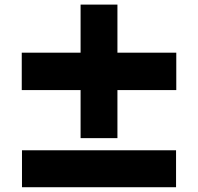

<svg xmlns="http://www.w3.org/2000/svg" viewBox="-20 -804 853 827"><path d="M327.1 -209H485.8V-416H739.3V-577.1H485.8V-784.2H327.1V-577.1H73.7V-416H327.1ZM74.7 2.4H738.3V-156.7H74.7Z"/></svg>

Font: Decalotype Black Italic
Style: Regular
Weight: 900
Italic angle: -10°
Designer: Alfredo Marco Pradil
Foundry: Alfredo Marco Pradil
Version: Version 1.0